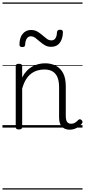

<svg xmlns="http://www.w3.org/2000/svg" viewBox="-20 -1030 686 1550"><path d="M542 17Q522 17 506 10.5Q490 4 479 -8Q468 -20 462.5 -38.5Q457 -57 457 -82V-326Q457 -371 445 -403Q433 -435 406.5 -452Q380 -469 337 -469Q309 -469 282 -461Q255 -453 231.5 -435.5Q208 -418 189.5 -388Q171 -358 159 -314V-4Q159 6 152.5 10.5Q146 15 132 15Q119 15 113 10.5Q107 6 107 -4V-496Q107 -506 113 -510.5Q119 -515 132 -515Q146 -515 152.5 -510.5Q159 -506 159 -496V-405Q176 -437 197 -459Q218 -481 242.5 -494Q267 -507 292.5 -513Q318 -519 344 -519Q392 -519 429.5 -500Q467 -481 489 -440.5Q511 -400 511 -334V-94Q511 -74 515 -60Q519 -46 528.5 -38.5Q538 -31 553 -31Q563 -31 573 -34Q583 -37 593 -44.5Q603 -52 613 -62Q619 -68 625.5 -67.5Q632 -67 639 -60Q645 -54 646 -47.5Q647 -41 642 -34Q631 -19 614.5 -7Q598 5 580 11Q562 17 542 17ZM159 -650Q137 -650 137 -671Q138 -728 164 -758Q190 -788 230 -788Q260 -788 282 -775Q304 -762 322 -746Q340 -730 357.5 -717Q375 -704 395 -704Q416 -704 427.5 -721Q439 -738 440 -771Q443 -790 464 -790Q478 -790 483 -785Q488 -780 488 -768Q486 -715 462 -683.5Q438 -652 393 -652Q364 -652 342 -665Q320 -678 301.5 -694.5Q283 -711 265.5 -724Q248 -737 228 -737Q209 -737 197 -720Q185 -703 183 -669Q182 -659 177 -654.5Q172 -650 159 -650ZM0 490H646V500H0ZM0 -20H646V0H0ZM0 -505H646V-500H0ZM0 -1010H646V-1000H0Z"/></svg>

Font: Playwrite ES Guides
Style: Regular
Weight: 400
Designer: Veronika Burian, José Scaglione
Foundry: TypeTogether
Version: Version 1.003